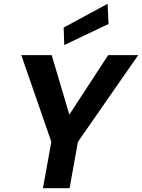

<svg xmlns="http://www.w3.org/2000/svg" viewBox="-20 -990 747 1010"><path d="M206 0 250 -244 92 -700H252L351 -366L333 -369L549 -700H707L390 -244L346 0ZM318 -753 315 -845 546 -970 551 -864Z"/></svg>

Font: DM Sans ExtraBold
Style: Italic
Weight: 800
Italic angle: -10°
Designer: Colophon Foundry, Jonny Pinhorn
Foundry: Colophon Foundry
Version: Version 4.004;gftools[0.9.30]